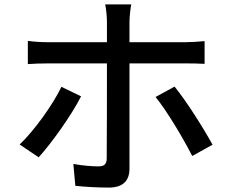

<svg xmlns="http://www.w3.org/2000/svg" viewBox="-20 -812 1040 869"><path d="M347 -376 258 -419C218 -336 135 -221 69 -158L155 -100C210 -160 303 -289 347 -376ZM770 -420 684 -373C735 -311 808 -188 850 -106L942 -157C902 -230 823 -356 770 -420ZM106 -627V-522C134 -524 166 -525 197 -525H464V-521C464 -473 464 -143 463 -96C463 -69 452 -59 426 -59C400 -59 355 -62 312 -70L321 29C366 34 425 37 472 37C537 37 566 6 566 -49C566 -126 566 -439 566 -521V-525H818C843 -525 877 -525 906 -523V-626C880 -623 843 -621 817 -621H566V-713C566 -736 571 -778 574 -792H456C460 -776 464 -737 464 -714V-621H196C165 -621 135 -623 106 -627Z"/></svg>

Font: Noto Sans CJK HK Medium
Style: Regular
Weight: 500
Designer: Ryoko NISHIZUKA 西塚涼子 (kana, bopomofo & ideographs); Paul D. Hunt (Latin, Greek & Cyrillic); Sandoll Communications 산돌커뮤니
Foundry: Adobe
Version: Version 2.004;hotconv 1.0.118;makeotfexe 2.5.65603